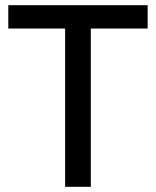

<svg xmlns="http://www.w3.org/2000/svg" viewBox="-20 -720 601 740"><path d="M231 0V-610H12V-700H549V-610H330V0Z"/></svg>

Font: Figtree Medium
Style: Regular
Weight: 500
Designer: Erik Kennedy
Foundry: Erik Kennedy
Version: Version 2.001; ttfautohint (v1.8.4.7-5d5b);gftools[0.9.27]